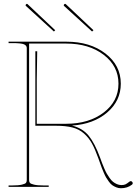

<svg xmlns="http://www.w3.org/2000/svg" viewBox="-20 -978 732 1005"><path d="M269 -819.8 262.2 -813 115.7 -946.8Q111.8 -950.7 116.7 -955.6Q121.1 -960 125 -955.6ZM469.2 -819.8 461.9 -813 315.4 -946.8Q311.5 -950.7 316.4 -955.6Q320.8 -960 325.2 -955.6ZM24.9 0V-7.3H44.9Q77.1 -7.3 94.5 -11.5Q111.8 -15.6 116 -21Q120.1 -26.4 120.1 -35.2V-726.6Q120.1 -739.7 105.5 -746.1Q90.8 -752.4 44.9 -752.4H24.9V-759.8H327.6Q451.7 -759.8 532 -697.8Q612.3 -635.7 612.3 -540Q612.3 -450.2 541 -389.2Q469.7 -328.1 356.9 -320.8Q412.6 -306.6 444.3 -267.6Q476.1 -228.5 503.9 -152.8Q510.3 -134.8 514.2 -124.8Q518.1 -114.7 525.4 -97.4Q532.7 -80.1 538.6 -69.8Q544.4 -59.6 553.5 -46.6Q562.5 -33.7 571.3 -26.6Q580.1 -19.5 591.6 -14.4Q603 -9.3 615.7 -9.3Q628.9 -9.3 637 -13.2Q645 -17.1 657.7 -27.3Q661.1 -29.8 664.6 -29.8Q669.4 -29.8 672.4 -25.4Q674.8 -22 674.8 -19Q674.8 -14.2 670.4 -11.2Q646.5 7.3 612.8 7.3Q600.1 7.3 588.4 2.4Q576.7 -2.4 567.9 -8.5Q559.1 -14.6 550 -27.1Q541 -39.6 535.6 -48.6Q530.3 -57.6 522.9 -74.7Q515.6 -91.8 512.5 -100.1Q509.3 -108.4 502.9 -126.7Q496.6 -145 494.6 -149.9Q477.1 -198.7 460.7 -228Q444.3 -257.3 419.2 -279.5Q394 -301.8 358.9 -310.8Q323.7 -319.8 272.5 -319.8H165V-709.5H174.8Q172.4 -600.1 172.4 -560.1V-330.1H326.2Q445.8 -330.1 522.9 -389.2Q600.1 -448.2 600.1 -540Q600.1 -631.8 522.9 -690.9Q445.8 -750 326.2 -750H132.3V-35.2Q132.3 -26.4 136.5 -21Q140.6 -15.6 158 -11.5Q175.3 -7.3 207.5 -7.3H234.9V0Z"/></svg>

Font: ZnikomitNo25
Style: Regular
Weight: 100
Designer: gluk
Foundry: gluk
Version: Version 0.56